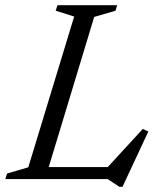

<svg xmlns="http://www.w3.org/2000/svg" viewBox="-38 -693 620 743"><path d="M326.5 -627.5 136.5 0H-17.5L-10.5 -21.5L71.5 -45.5L249 -629L177.5 -651.5L184.5 -673H415.5L409 -651.5ZM367.5 -34 514.5 -194 536 -184 436 30H424L378.5 0H95L110 -46.5H409Z"/></svg>

Font: Newsreader 17pt
Style: Italic
Weight: 400
Italic angle: -17°
Version: Version 1.003